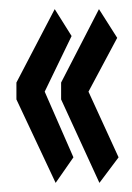

<svg xmlns="http://www.w3.org/2000/svg" viewBox="-20 -444 290 421"><path d="M102 -43 16 -226V-263L100 -424L137 -365L78 -243L141 -99ZM198 -43 114 -226V-263L197 -424L237 -361L174 -243L240 -99Z"/></svg>

Font: Inconsolata UltraCondensed ExtraBold
Style: Regular
Weight: 800
Width: 1
Monospace: yes
Designer: Raph Levien, Cyreal, Brenton Simpson
Foundry: Raph Levien, Cyreal, Google
Version: Version 3.001; ttfautohint (v1.8.2.53-6de2)